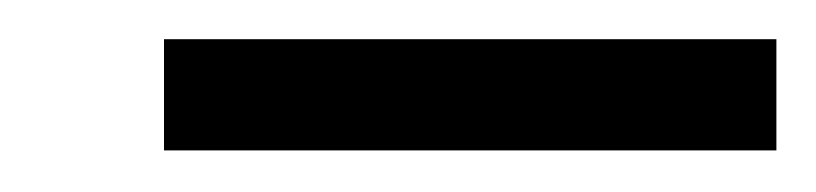

<svg xmlns="http://www.w3.org/2000/svg" viewBox="-20 -231 408 96"><path d="M368.2 -155.8V-211.4H62V-155.8Z"/></svg>

Font: Meera New
Style: Regular
Weight: 400
Designer: Hussain K H
Foundry: RIT
Version: 1.4.1